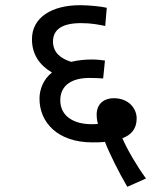

<svg xmlns="http://www.w3.org/2000/svg" viewBox="-20 -652 591 739"><path d="M470 67 542 35C506 -14 470 -76 451 -120C484 -132 506 -155 506 -196C506 -235 475 -274 418 -274C384 -274 352 -256 352 -210C352 -202 353 -188 357 -175C348 -174 340 -174 332 -174C265 -174 212 -204 212 -266C212 -324 257 -352 324 -352C346 -352 364 -351 377 -350L384 -419C372 -421 351 -423 333 -423C305 -423 279 -420 254 -414C212 -427 184 -451 184 -492C184 -539 220 -563 292 -563C332 -563 361 -557 385 -552L391 -622C372 -627 322 -632 288 -632C181 -632 103 -586 103 -501C103 -443 132 -401 180 -373C147 -347 132 -308 132 -272C132 -181 202 -104 335 -104C351 -104 368 -104 384 -106C399 -66 438 13 470 67Z"/></svg>

Font: Noto Sans Devanagari UI
Style: Regular
Weight: 400
Designer: Jelle Bosma - Monotype Design Team
Foundry: Monotype Imaging Inc.
Version: Version 2.003